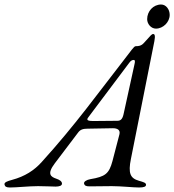

<svg xmlns="http://www.w3.org/2000/svg" viewBox="-80 -827 773 852"><path d="M612 -700C644 -700 673 -729 673 -761C673 -785 657 -807 635 -807C600 -807 573 -777 573 -742C573 -721 590 -700 612 -700ZM-36 5C-5 5 48 -1 89 -1C123 -1 150 1 167 1C183 1 195 -3 195 -12C195 -22 185 -29 170 -34C147 -42 126 -53 163 -102L266 -238C276 -252 288 -256 309 -256L421 -258C440 -258 455 -251 450 -231L419 -112C404 -56 387 -43 321 -32C304 -29 291 -21 293 -12C295 -4 301 0 317 0C339 0 380 -1 416 -1C458 -1 511 5 537 5C559 5 568 1 568 -7C568 -16 557 -19 536 -25C498 -36 488 -58 501 -122L605 -644C610 -670 606 -676 600 -676C593 -676 589 -670 570 -649C554 -632 550 -622 522 -622C514 -622 500 -599 476 -569C356 -415 253 -271 105 -108C72 -71 30 -44 -26 -29C-48 -23 -62 -18 -60 -8C-58 1 -52 5 -36 5ZM334 -290C298 -290 306 -299 316 -312L494 -549C501 -559 508 -561 513 -561C520 -561 520 -554 516 -538L468 -319C463 -298 455 -291 441 -291Z"/></svg>

Font: EB Garamond
Style: Italic
Weight: 400
Italic angle: -17.2°
Designer: Georg Duffner and Octavio Pardo
Foundry: Georg Duffner
Version: Version 1.000;PS 001.000;hotconv 1.0.88;makeotf.lib2.5.64775